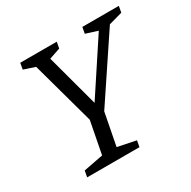

<svg xmlns="http://www.w3.org/2000/svg" viewBox="-140 -747 880 884"><g transform="rotate(-30 300.0 -305.5)"><path d="M79 0 85 -33 189 -53 222 -224 130 -558 70 -578 76 -611H270L264 -578L205 -558L280 -280L463 -558L400 -578L406 -611H600L594 -578L522 -558L299 -224L266 -53L363 -33L357 0Z"/></g></svg>

Font: Manuale
Style: Italic
Weight: 400
Italic angle: -11°
Designer: Eduardo Tunni / Pablo Cosgaya
Foundry: Eduardo Tunni / Pablo Cosgaya
Version: Version 1.002